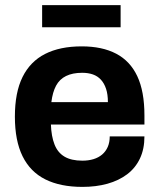

<svg xmlns="http://www.w3.org/2000/svg" viewBox="-20 -720 624 752"><path d="M302.7 12Q216.3 12 157.4 -17.5Q98.5 -47 68.4 -108Q38.3 -169 38.3 -263.2Q38.3 -357.8 68.3 -418.4Q98.3 -479 156.5 -508.7Q214.8 -538.4 300.1 -538.4Q380.3 -538.4 435 -509.7Q489.8 -481 517.7 -421.6Q545.7 -362.1 545.7 -267.9V-232.3H179.4Q181 -186.2 193.5 -154.3Q205.9 -122.4 232.5 -106.6Q259.2 -90.7 302.7 -90.7Q326.5 -90.7 346.2 -96.7Q365.9 -102.7 380.1 -114.8Q394.3 -126.9 402.1 -144.8Q409.8 -162.7 409.8 -185.7H545.7Q545.7 -136.4 528.1 -99.2Q510.5 -62 478 -37.4Q445.5 -12.9 401 -0.4Q356.5 12 302.7 12ZM181.2 -320.1H402.6Q402.6 -350.5 395.4 -372.1Q388.3 -393.7 375.2 -407.9Q362.1 -422.1 343.7 -428.5Q325.2 -434.9 301.9 -434.9Q264.2 -434.9 238.7 -422.3Q213.1 -409.8 199.6 -384.4Q186 -359 181.2 -320.1ZM145 -613.3V-700H452.4V-613.3Z"/></svg>

Font: Archivo SemiBold
Style: Regular
Weight: 600
Designer: Hector Gatti
Foundry: Omnibus-Type
Version: Version 2.001